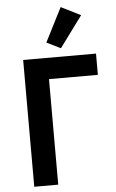

<svg xmlns="http://www.w3.org/2000/svg" viewBox="-63 -1011 636 1053"><g transform="rotate(-5 255.0 -484.5)"><path d="M82 0V-698H483V-581H214V0ZM420 -915 294 -744 217 -782 312 -969Z"/></g></svg>

Font: IBM Plex Sans SemiBold
Style: Regular
Weight: 600
Designer: Mike Abbink, Paul van der Laan, Pieter van Rosmalen
Foundry: Bold Monday
Version: Version 3.201